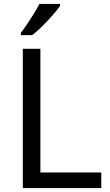

<svg xmlns="http://www.w3.org/2000/svg" viewBox="-20 -964 564 984"><path d="M97 0V-714H187V-80H499V0ZM288 -934Q276 -916 251 -887.5Q226 -859 197.5 -830.5Q169 -802 145 -784H87V-796Q102 -815 119.5 -841Q137 -867 154 -894.5Q171 -922 182 -944H288Z"/></svg>

Font: Noto Sans Anatolian Hieroglyphs
Style: Regular
Weight: 400
Designer: Monotype Design Team
Foundry: Monotype Imaging Inc.
Version: Version 2.001; ttfautohint (v1.8.4.7-5d5b)